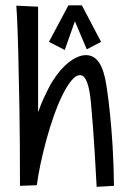

<svg xmlns="http://www.w3.org/2000/svg" viewBox="-20 -727 496 741"><path d="M353 -5.9Q349.1 -80.1 345.5 -137.9Q341.8 -195.8 338.9 -235.8Q335.4 -282.7 332 -317.9Q327.6 -377 316.9 -407Q306.2 -437 289.1 -437Q272.9 -437 255.6 -416Q238.3 -395 221.2 -360.4Q204.1 -325.7 188.2 -281Q172.4 -236.3 159.4 -189Q146.5 -141.6 136.7 -95.7Q127 -49.8 122.1 -12.2L57.1 -9.8Q57.1 -183.6 54.9 -314Q52.7 -444.3 50.3 -531.2Q47.9 -618.2 45.7 -661.6Q43.5 -705.1 43 -705.1L127 -701.2V-293.9Q137.7 -323.7 147.9 -346.2Q158.2 -368.7 166 -383.8Q174.8 -401.4 183.1 -414.1Q197.8 -437.5 213.9 -456.1Q230 -474.6 246.8 -487.5Q263.7 -500.5 280 -507.3Q296.4 -514.2 312 -514.2Q342.8 -514.2 362.3 -485.6Q381.8 -457 391.1 -395Q398.9 -345.2 404.8 -284.7Q410.2 -232.9 414.6 -162.6Q418.9 -92.3 419.9 -9.8ZM314.9 -536.6 254.9 -678.2H280.8L230 -534.2L168.9 -565.4L244.1 -706.5H295.9L370.1 -565.4Z"/></svg>

Font: Englebert
Style: Regular
Weight: 400
Designer: Astigmatic (AOETI)
Foundry: Astigmatic (AOETI)
Version: Version 1.000